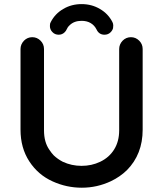

<svg xmlns="http://www.w3.org/2000/svg" viewBox="-20 -876 780 918"><path d="M219.7 -763.7Q220.7 -767.6 222.7 -770.5Q243.2 -810.5 282.2 -833Q321.3 -856.4 370.1 -856.4Q418.9 -856.4 458 -833Q497.1 -810.5 517.6 -770.5Q521.5 -762.7 521.5 -754.4Q521.5 -746.1 520.5 -741.2Q517.6 -730.5 508.8 -721.7Q497.1 -710 479.5 -710Q453.1 -710 441.4 -735.4Q431.6 -754.9 413.6 -765.6Q395.5 -776.4 370.1 -776.4Q334 -776.4 312.5 -754.9Q303.7 -747.1 300.8 -739.3Q294.9 -726.6 289.1 -721.7Q277.3 -710 260.7 -710Q242.2 -710 230.5 -722.7Q224.6 -728.5 221.7 -735.8Q218.8 -743.2 218.8 -748.5Q218.8 -753.9 218.8 -755.9Q218.8 -757.8 219.2 -759.8Q219.7 -761.7 219.7 -763.7ZM78.1 -255.9V-641.6Q78.1 -664.1 94.7 -681.6Q111.3 -698.2 134.3 -698.2Q157.2 -698.2 173.8 -681.6Q190.4 -665 190.4 -641.6V-252.9Q190.4 -196.3 215.8 -160.2Q226.6 -143.6 237.3 -132.8Q255.9 -115.2 280.3 -102.5Q322.3 -83 370.1 -83Q418 -83 459 -102.5Q502 -123 525.9 -161.6Q549.8 -200.2 549.8 -252.9V-641.6Q549.8 -664.1 566.4 -681.6Q583 -698.2 606 -698.2Q628.9 -698.2 645.5 -681.6Q662.1 -665 662.1 -641.6V-255.9Q662.1 -138.7 586.9 -62.5Q553.7 -30.3 510.7 -9.8Q444.3 21.5 371.1 21.5Q297.9 21.5 231.4 -8.8Q162.1 -40 120.1 -104.5Q78.1 -168.9 78.1 -255.9Z"/></svg>

Font: FakePearl
Style: SemiBold
Weight: 400
Version: Version 1.2